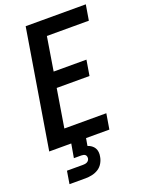

<svg xmlns="http://www.w3.org/2000/svg" viewBox="-174 -818 853 1122"><g transform="rotate(-20 253.0 -257.5)"><path d="M11 0 132 -735H506L490 -639H229L195 -430H399L383 -334H179L140 -96H401L385 0ZM57 220 70 141H170Q176 141 182.5 140Q189 139 195 136Q201 133 205 127.5Q209 122 210 116Q211 110 209.5 103.5Q208 97 203.5 93Q199 89 192.5 87.5Q186 86 179 86H133L148 0H240L232 46Q245 50 256 58Q267 66 273.5 77Q280 88 281.5 102Q283 116 280 130Q277 150 266 169Q255 188 237 199.5Q219 211 198 215.5Q177 220 157 220Z"/></g></svg>

Font: Iosevka Term Curly Oblique
Style: Bold
Weight: 700
Italic angle: -9°
Designer: Belleve Invis
Foundry: Belleve Invis
Version: Version 32.3.0